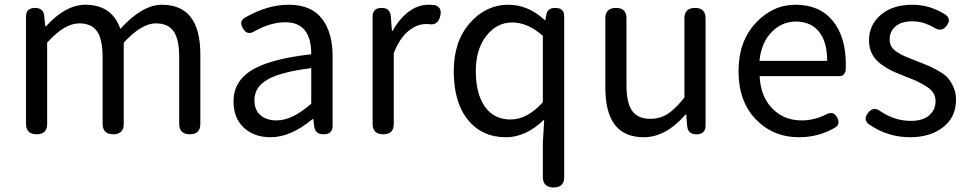

<svg xmlns="http://www.w3.org/2000/svg" viewBox="-20 -577 4164 825"><path d="M91.8 -44.9V-505.9Q91.8 -543 130.9 -543Q167 -543 169.9 -507.8L174.8 -463.9H177.7Q261.7 -556.6 346.7 -556.6Q460.9 -556.6 497.1 -453.1Q591.8 -556.6 675.8 -556.6Q840.8 -556.6 840.8 -343.8V-44.9Q840.8 0 795.9 0Q750 0 750 -44.9V-332Q750 -408.2 726.1 -442.4Q702.1 -476.6 649.4 -476.6Q587.9 -476.6 511.7 -393.6V-44.9Q511.7 0 466.8 0Q420.9 0 420.9 -44.9V-332Q420.9 -408.2 397 -442.4Q373 -476.6 320.3 -476.6Q256.8 -476.6 182.6 -393.6V-44.9Q182.6 0 137.7 0Q91.8 0 91.8 -44.9Z M1409.2 -334V-37.1Q1409.2 0 1370.1 0Q1334 0 1330.1 -34.2L1326.2 -65.4H1323.2Q1229.5 12.7 1142.6 12.7Q1072.3 12.7 1027.8 -28.3Q983.4 -69.3 983.4 -140.6Q983.4 -228.5 1063 -276.4Q1142.6 -324.2 1317.4 -343.8Q1317.4 -481.4 1206.1 -481.4Q1142.6 -481.4 1073.2 -442.4Q1041 -422.9 1023.4 -456.1Q1005.9 -485.4 1032.2 -501Q1127.9 -556.6 1220.7 -556.6Q1316.4 -556.6 1362.8 -497.6Q1409.2 -438.5 1409.2 -334ZM1317.4 -131.8V-284.2Q1184.6 -267.6 1128.9 -234.9Q1073.2 -202.1 1073.2 -147.5Q1073.2 -103.5 1099.6 -81.5Q1126 -59.6 1168.9 -59.6Q1236.3 -59.6 1317.4 -131.8Z M1581.1 -44.9V-505.9Q1581.1 -543 1620.1 -543Q1656.2 -543 1659.2 -507.8L1664.1 -444.3H1667Q1696.3 -497.1 1736.3 -526.9Q1776.4 -556.6 1821.3 -556.6Q1832 -556.6 1849.6 -554.7Q1879.9 -544.9 1872.1 -510.7Q1863.3 -464.8 1819.3 -473.6H1809.6Q1771.5 -473.6 1734.4 -443.4Q1697.3 -413.1 1671.9 -348.6V-44.9Q1671.9 0 1627 0Q1581.1 0 1581.1 -44.9Z M2404.3 -506.8V183.6Q2404.3 228.5 2359.4 228.5Q2312.5 228.5 2312.5 183.6V36.1L2318.4 -63.5Q2240.2 12.7 2154.3 12.7Q2050.8 12.7 1990.2 -62.5Q1929.7 -137.7 1929.7 -271.5Q1929.7 -399.4 1999 -478Q2068.4 -556.6 2165 -556.6Q2249 -556.6 2320.3 -491.2H2323.2L2327.1 -511.7Q2331.1 -543 2366.2 -543Q2404.3 -543 2404.3 -506.8ZM2312.5 -137.7V-422.9Q2248 -480.5 2180.7 -480.5Q2114.3 -480.5 2069.3 -422.4Q2024.4 -364.3 2024.4 -272.5Q2024.4 -173.8 2063.5 -118.7Q2102.5 -63.5 2173.8 -63.5Q2245.1 -63.5 2312.5 -137.7Z M3011.7 -498V-38.1Q3011.7 0 2972.7 0Q2935.5 0 2932.6 -36.1L2928.7 -85H2925.8Q2840.8 12.7 2746.1 12.7Q2581.1 12.7 2581.1 -199.2V-498Q2581.1 -543 2627 -543Q2671.9 -543 2671.9 -498V-210Q2671.9 -134.8 2696.3 -100.6Q2720.7 -66.4 2774.4 -66.4Q2815.4 -66.4 2848.6 -87.4Q2881.8 -108.4 2920.9 -158.2V-498Q2920.9 -543 2966.8 -543Q3011.7 -543 3011.7 -498Z M3614.3 -301.8Q3614.3 -284.2 3613.8 -275.9Q3613.3 -267.6 3606.9 -258.8Q3600.6 -250 3587.9 -250H3244.1Q3248 -163.1 3297.9 -111.3Q3347.7 -59.6 3424.8 -59.6Q3478.5 -59.6 3529.3 -85Q3560.5 -102.5 3577.1 -72.3Q3592.8 -43 3567.4 -28.3Q3497.1 12.7 3413.1 12.7Q3301.8 12.7 3227.5 -64.5Q3153.3 -141.6 3153.3 -271.5Q3153.3 -398.4 3226.6 -477.5Q3299.8 -556.6 3398.4 -556.6Q3501 -556.6 3557.6 -488.3Q3614.3 -419.9 3614.3 -301.8ZM3243.2 -315.4H3534.2Q3534.2 -397.5 3499 -440.9Q3463.9 -484.4 3399.4 -484.4Q3339.8 -484.4 3295.4 -439Q3251 -393.6 3243.2 -315.4Z M4087.9 -148.4Q4087.9 -73.2 4032.2 -30.3Q3976.6 12.7 3890.6 12.7Q3794.9 12.7 3714.8 -42Q3687.5 -61.5 3709 -90.8Q3732.4 -122.1 3763.7 -98.6Q3825.2 -57.6 3893.6 -57.6Q3945.3 -57.6 3972.7 -81.5Q4000 -105.5 4000 -142.6Q4000 -162.1 3990.2 -177.7Q3980.5 -193.4 3959 -206.5Q3937.5 -219.7 3921.9 -227.1Q3906.2 -234.4 3876 -246.1Q3840.8 -259.8 3817.4 -270.5Q3793.9 -281.2 3767.6 -299.8Q3741.2 -318.4 3727.5 -344.7Q3713.9 -371.1 3713.9 -403.3Q3713.9 -469.7 3764.6 -513.2Q3815.4 -556.6 3901.4 -556.6Q3974.6 -556.6 4042 -514.6Q4069.3 -495.1 4047.9 -466.8Q4026.4 -437.5 3994.1 -458Q3947.3 -485.4 3901.4 -485.4Q3852.5 -485.4 3827.6 -463.4Q3802.7 -441.4 3802.7 -407.2Q3802.7 -389.6 3810.5 -376.5Q3818.4 -363.3 3836.4 -352.1Q3854.5 -340.8 3868.2 -335Q3881.8 -329.1 3909.2 -318.4Q3918 -315.4 3921.9 -313.5Q3955.1 -300.8 3970.7 -293.9Q3986.3 -287.1 4013.2 -272Q4040 -256.8 4053.2 -241.7Q4066.4 -226.6 4077.1 -202.1Q4087.9 -177.7 4087.9 -148.4Z"/></svg>

Font: GenSenMaruGothic TW TTF Regular
Style: Regular
Weight: 400
Version: Version 1.301